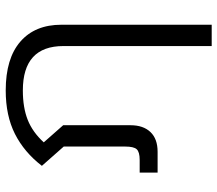

<svg xmlns="http://www.w3.org/2000/svg" viewBox="-66 -524 786 695"><g transform="rotate(-90 327.5 -177.0)"><path d="M507.8 195.8V-340.8Q507.8 -487.8 347.2 -487.8Q285.2 -487.8 240.7 -470.2Q196.3 -452.6 159.2 -412.1L221.2 -341.8V-98.1Q221.2 -51.8 196.5 -25.9Q171.9 0 125 0H49.8V-64.9H95.2Q124.5 -64.9 134.3 -75.7Q144 -86.4 144 -117.2V-339.8L74.2 -418.9Q123.5 -482.9 189.7 -516.4Q255.9 -549.8 347.2 -549.8Q462.9 -549.8 523.9 -496.8Q585 -443.8 585 -348.1V195.8Z"/></g></svg>

Font: Prompt Light
Style: Regular
Weight: 300
Designer: Katatrad Team
Foundry: CadsonDemak
Version: Version 1.000;PS 001.000;hotconv 1.0.88;makeotf.lib2.5.64775